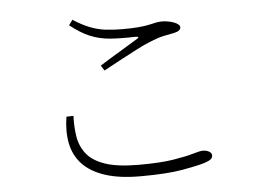

<svg xmlns="http://www.w3.org/2000/svg" viewBox="-50 -757 1099 814"><g transform="rotate(-5 500.0 -350.0)"><path d="M516 -7Q426 -7 365.5 -27Q305 -47 270.5 -83.5Q236 -120 225.5 -171.5Q215 -223 225 -286L255 -287Q253 -241 259.5 -199.5Q266 -158 291 -125.5Q316 -93 369 -74.5Q422 -56 514 -56Q605 -56 660.5 -65Q716 -74 746 -83Q776 -92 789 -92Q799 -92 807.5 -89Q816 -86 821 -81Q826 -76 826 -69Q826 -59 818 -52.5Q810 -46 792 -40Q760 -30 694 -18.5Q628 -7 516 -7ZM389 -489Q430 -515 475.5 -542Q521 -569 551 -588Q559 -593 558 -595Q557 -598 546 -598Q485 -596 439 -599.5Q393 -603 353.5 -619.5Q314 -636 270 -671L286 -693Q325 -668 357.5 -655.5Q390 -643 422.5 -639Q455 -635 494 -635Q536 -635 563.5 -637.5Q591 -640 608.5 -644Q626 -648 638.5 -650.5Q651 -653 664 -653Q676 -653 689.5 -650.5Q703 -648 714 -644Q725 -640 732 -634Q739 -628 739 -622Q739 -606 711 -600Q692 -596 668 -591.5Q644 -587 603 -570Q580 -561 544.5 -542.5Q509 -524 471.5 -504Q434 -484 403 -467Z"/></g></svg>

Font: Noto Serif HK ExtraLight ExtraLight
Style: Regular
Weight: 250
Version: Version 2.003-H1;hotconv 1.1.1;makeotfexe 2.6.0